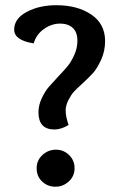

<svg xmlns="http://www.w3.org/2000/svg" viewBox="-20 -704 439 734"><path d="M191.9 9.8Q162.1 9.8 141.1 -10Q120.1 -29.8 120.1 -61Q120.1 -90.8 142.1 -111.3Q164.1 -131.8 193.8 -131.8Q223.1 -131.8 244.1 -111.3Q265.1 -90.8 265.1 -61Q265.1 -30.8 243.2 -10.5Q221.2 9.8 191.9 9.8ZM127 -274.9Q127 -301.8 139.9 -328.9Q152.8 -356 165.5 -370.4Q178.2 -384.8 204.1 -413.1Q228 -438 240 -452.9Q252 -467.8 263.9 -493.9Q275.9 -520 275.9 -547.9Q275.9 -581.1 258.1 -597.4Q240.2 -613.8 210 -613.8Q176.8 -613.8 147.5 -592.8Q118.2 -571.8 108.9 -538.1Q34.2 -549.8 34.2 -590.8Q34.2 -632.8 82 -658.4Q129.9 -684.1 195.8 -684.1Q275.9 -684.1 328.9 -648.4Q381.8 -612.8 381.8 -546.9Q381.8 -508.8 366.5 -475.3Q351.1 -441.9 335.4 -424.6Q319.8 -407.2 292 -381.8Q272 -363.8 262 -352.8Q252 -341.8 241.5 -321.3Q231 -300.8 231 -280.8Q231 -258.8 242.2 -226.1Q213.9 -209 188 -209Q127 -209 127 -274.9Z"/></svg>

Font: Sukar
Style: Bold
Weight: 700
Designer: Dario Muhafara - Ghiath Alsory
Foundry: Dario Muhafara - Ghiath Alsory
Version: Version 1.00 March 27, 2016, initial release